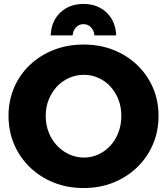

<svg xmlns="http://www.w3.org/2000/svg" viewBox="-20 -937 844 970"><path d="M402 -712Q484 -712 552.5 -685Q621 -658 672.5 -609Q724 -560 752.5 -494.5Q781 -429 781 -352Q781 -274 752.5 -207.5Q724 -141 672.5 -91.5Q621 -42 552.5 -14.5Q484 13 402 13Q321 13 252 -14.5Q183 -42 131.5 -91.5Q80 -141 51.5 -207.5Q23 -274 23 -352Q23 -429 51.5 -495Q80 -561 131.5 -609.5Q183 -658 252 -685Q321 -712 402 -712ZM404 -559Q365 -559 329.5 -543.5Q294 -528 267.5 -499.5Q241 -471 226 -433.5Q211 -396 211 -351Q211 -307 226 -268.5Q241 -230 268 -201.5Q295 -173 330 -157Q365 -141 404 -141Q443 -141 477.5 -157Q512 -173 538 -201.5Q564 -230 578.5 -268.5Q593 -307 593 -351Q593 -396 578.5 -433.5Q564 -471 538 -499.5Q512 -528 477.5 -543.5Q443 -559 404 -559ZM347 -758H236Q239 -830 284.5 -873.5Q330 -917 402 -917Q473 -917 518.5 -873.5Q564 -830 567 -758H457Q455 -783 439.5 -799Q424 -815 402 -815Q379 -815 364 -799Q349 -783 347 -758Z"/></svg>

Font: Alexandria
Style: Bold
Weight: 700
Designer: Mohamed Gaber
Foundry: Kief Type Foundry
Version: Version 5.100